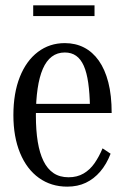

<svg xmlns="http://www.w3.org/2000/svg" viewBox="-20 -687 466 717"><path d="M114 -256Q114 -200 121 -157.5Q128 -115 142.5 -85.5Q157 -56 180 -40.5Q203 -25 236 -25Q268 -25 292 -39Q316 -53 333 -77.5Q350 -102 363 -133L393 -113Q378 -74 354.5 -46.5Q331 -19 300.5 -4.5Q270 10 231 10Q171 10 125.5 -22.5Q80 -55 55 -115.5Q30 -176 30 -257Q30 -339 54 -399.5Q78 -460 121.5 -493Q165 -526 222 -526Q262 -526 294 -509.5Q326 -493 349 -460.5Q372 -428 384.5 -379.5Q397 -331 397 -265H93V-299H336L316 -287Q315 -339 309.5 -377.5Q304 -416 293 -441Q282 -466 264.5 -478.5Q247 -491 222 -491Q194 -491 173.5 -475.5Q153 -460 140 -430Q127 -400 120.5 -356Q114 -312 114 -256ZM104 -667H333V-627H104Z"/></svg>

Font: Roboto Serif 120pt ExtraCondensed
Style: Regular
Weight: 400
Width: 2
Designer: Greg Gazdowicz
Foundry: Commercial Type
Version: Version 1.008